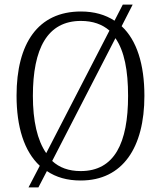

<svg xmlns="http://www.w3.org/2000/svg" viewBox="-20 -775 701 835"><path d="M153 -54 104 40H147L184 -31C224 -4 272 10 331 10C514 10 608 -134 608 -358C608 -495 575 -600 509 -661L557 -755H514L478 -685C438 -711 390 -725 332 -725C145 -725 52 -586 52 -359C52 -223 85 -117 153 -54ZM456 -642 181 -109C142 -165 123 -250 123 -358C123 -564 186 -684 332 -684C384 -684 425 -669 456 -642ZM331 -31C279 -31 238 -46 207 -75L482 -609C521 -553 537 -468 537 -358C537 -153 478 -31 331 -31Z"/></svg>

Font: Noto Serif Bengali SemiCondensed Light
Style: Regular
Weight: 300
Width: 4
Designer: Juan Bruce, Universal Thirst, Indian Type Foundry and the Monotype Design Team.
Foundry: Monotype Imaging Inc.
Version: Version 2.003